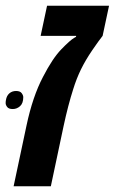

<svg xmlns="http://www.w3.org/2000/svg" viewBox="-49 -650 401 670"><path d="M331.5 -629.9 309.1 -524.9Q295.9 -508.3 272.7 -474.4Q249.5 -440.4 233.6 -408Q217.8 -375.5 206.5 -338.9Q188.5 -282.7 173.3 -211.9L128.4 0H-1.5L43.5 -211.9Q64.9 -313 101.1 -381.8Q134.3 -446.3 165 -478Q195.8 -509.8 209.5 -517.6L216.3 -521.5L216.8 -524.9H92.8L115.2 -629.9ZM32.2 -311Q32.2 -289.6 21 -279.5Q9.8 -269.5 -4.4 -269.5Q-18.6 -269.5 -23.9 -276.6Q-29.3 -283.7 -29.3 -290Q-29.3 -296.4 -28.3 -300.8Q-25.9 -315.9 -16.4 -324.2Q-6.8 -332.5 7.1 -332.5Q21 -332.5 26.6 -325Q32.2 -317.4 32.2 -311Z"/></svg>

Font: Open Sans Hebrew Condensed
Style: Bold Italic
Weight: 700
Width: 3
Italic angle: -12°
Foundry: Ascender Corporation, Yanek Iontef
Version: Version 2.001;PS 002.001;hotconv 1.0.70;makeotf.lib2.5.58329